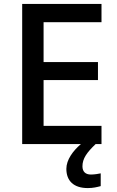

<svg xmlns="http://www.w3.org/2000/svg" viewBox="-20 -734 595 978"><path d="M427 224C455 224 474 219 493 214V149C482 151 464 155 443 155C416 155 400 141 400 113C400 74 422 43 467 0H497V-93H202V-326H479V-418H202V-621H497V-714H93V0H392C352 34 318 80 318 126C318 187 355 224 427 224Z"/></svg>

Font: Noto Sans Canadian Aboriginal Medium
Style: Regular
Weight: 500
Designer: Monotype Design Team, Typotheque's Kevin King
Foundry: Monotype Imaging Inc.
Version: Version 2.004